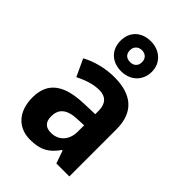

<svg xmlns="http://www.w3.org/2000/svg" viewBox="-246 -936 1047 1047"><g transform="rotate(45 277.0 -413.0)"><path d="M279 -605C349 -605 400 -652 400 -722C400 -790 347 -836 279 -836C207 -836 159 -791 159 -721C159 -651 207 -605 279 -605ZM279 -675C248 -675 232 -692 232 -721C232 -749 252 -767 279 -767C306 -767 325 -749 325 -721C325 -692 306 -675 279 -675ZM276 -557C207 -557 138 -539 83 -509L129 -410C178 -434 222 -449 268 -449C317 -449 345 -421 345 -366V-340L258 -337C112 -332 38 -279 38 -163C38 -56 97 10 192 10C273 10 314 -16 355 -74H359L385 0H485V-364C485 -494 411 -557 276 -557ZM294 -252 345 -254V-206C345 -137 302 -97 246 -97C207 -97 183 -115 183 -162C183 -215 213 -249 294 -252Z"/></g></svg>

Font: Noto Sans Kannada SemiCondensed
Style: Bold
Weight: 700
Width: 4
Designer: Jelle Bosma - Monotype Design Team
Foundry: Monotype Imaging Inc.
Version: Version 2.005